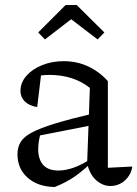

<svg xmlns="http://www.w3.org/2000/svg" viewBox="-20 -739 550 769"><path d="M422 6Q392 6 365.5 -17Q339 -40 329 -85L340 -387Q274 -439 178 -439Q159 -439 140 -436.5Q121 -434 104 -430L146 -452L129 -310Q96 -316 79 -333Q62 -350 62 -375Q62 -408 85.5 -435Q109 -462 148.5 -478Q188 -494 235 -494Q288 -494 333 -473Q378 -452 412 -414V-67L510 -72Q506 -47 492.5 -29.5Q479 -12 461 -3Q443 6 422 6ZM199 10Q132 9 91 -27Q50 -63 50 -121Q50 -149 62.5 -170Q75 -191 108 -208.5Q141 -226 201.5 -244.5Q262 -263 356 -285V-239L117 -192L143 -205Q138 -190 135.5 -173Q133 -156 133 -142Q133 -101 153 -78.5Q173 -56 214 -56Q243 -56 276.5 -68Q310 -80 347 -105V-89Q315 -57 280 -32.5Q245 -8 199 10ZM287 -719 398 -609 371 -581 265 -662 160 -581 133 -609 243 -719Z"/></svg>

Font: Piazzolla 24pt
Style: Regular
Weight: 400
Designer: Juan Pablo del Peral
Foundry: Huerta Tipografica
Version: Version 2.005